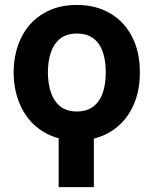

<svg xmlns="http://www.w3.org/2000/svg" viewBox="-20 -557 631 775"><path d="M358.8 198.4H216.8V-20.7H358.8ZM35 -264.9Q35.6 -345.3 66.7 -407Q97.8 -468.8 155.5 -502.9Q213.2 -537.1 290.1 -537.1Q367.4 -537.1 425.2 -502.9Q482.9 -468.8 514 -407Q545.1 -345.3 544.5 -264.9Q545.1 -185 514 -122.4Q482.9 -59.8 425.2 -24.8Q367.4 10.2 290.1 10.2Q213.2 10.2 155.5 -24.8Q97.8 -59.8 66.7 -122.1Q35.6 -184.4 35 -264.9ZM406.9 -264.9Q406.9 -312.4 394.8 -347.6Q382.7 -382.8 356.7 -402.2Q330.6 -421.6 290.1 -421.6Q249.9 -421.6 224.1 -401.9Q198.4 -382.2 186.1 -347.3Q173.7 -312.4 173.2 -264.9Q173.7 -217.4 186.1 -182.2Q198.4 -146.9 224.1 -127Q249.9 -107 290.1 -107Q330.6 -107 356.7 -127Q382.7 -146.9 394.8 -182.2Q406.9 -217.4 406.9 -264.9Z"/></svg>

Font: WEMIX Pretendard Variable
Style: Regular
Weight: 400
Designer: Base glyphs from Inter by Rasmus Andersson; Hangeul glyphs from Noto Sans CJK(Source Han Sans) by Jang Soo-young and Kan
Foundry: Kil Hyung-jin
Version: Version 1.000;Glyphs 3.2 (3208)